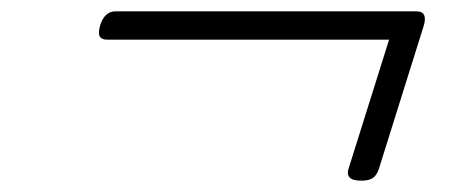

<svg xmlns="http://www.w3.org/2000/svg" viewBox="-20 -483 803 339"><path d="M618 -164Q602 -164 597 -170Q592 -176 596 -187L667 -413H169Q159 -413 156 -419Q153 -425 157 -439Q165 -463 184 -463H715Q736 -463 728 -437L649 -185Q645 -173 638 -168.5Q631 -164 618 -164Z"/></svg>

Font: Playwrite RO ExtraLight
Style: Regular
Weight: 250
Version: Version 1.002